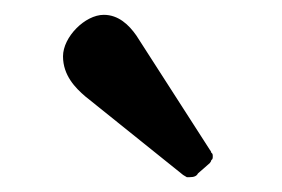

<svg xmlns="http://www.w3.org/2000/svg" viewBox="-20 -749 381 259"><path d="M120 -729C139.6 -729 153.7 -715.8 164 -701L263 -547C264 -546 265 -544 265 -543C267 -542 267 -540 267 -538C267 -536 267 -534 265 -533C265 -532 264 -530 263 -529L247 -515C245.3 -511.5 241.7 -510 236 -510H232C230 -511 229 -512 227 -513L95 -619C81.8 -630.3 65 -647.2 65 -673C65 -699.1 94.7 -729 120 -729Z"/></svg>

Font: fbb
Style: Bold
Weight: 400
Designer: David J. Perry, Michael Sharpe
Version: Version 1.045